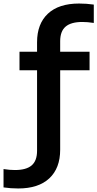

<svg xmlns="http://www.w3.org/2000/svg" viewBox="-96 -838 552 1088"><path d="M7.5 230Q-35 230 -76 224V120Q-56.5 123 -41.8 124.2Q-27 125.5 -11.5 125.5Q53 125.5 83.5 99.2Q114 73 114 16.5V-440H14.5V-545H114V-598.5Q114 -703 175.5 -760.5Q237 -818 352 -818Q394.5 -818 435.5 -812V-708Q416 -711 401.2 -712.2Q386.5 -713.5 370.5 -713.5Q306.5 -713.5 275.8 -687.2Q245 -661 245 -604.5V-545H411.5V-440H245V10.5Q245 115 183.5 172.5Q122 230 7.5 230Z"/></svg>

Font: Encode Sans Semi Expanded SemiBold
Style: Regular
Weight: 600
Width: 6
Designer: Multiple Designers
Foundry: Impallari Type
Version: Version 3.000; ttfautohint (v1.8.3) -l 8 -r 50 -G 200 -x 14 